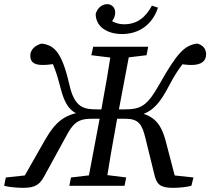

<svg xmlns="http://www.w3.org/2000/svg" viewBox="-53 -895 1013 925"><path d="M58 10C120 10 140 -7 164 -53L262 -232C296 -296 317 -323 388 -323H474V-368H416C352 -368 306 -375 281 -488C244 -649 206 -677 148 -685C118 -678 93 -656 93 -628C93 -602 104 -582 152 -582C174 -582 198 -585 218 -589L178 -635C203 -589 219 -549 241 -463C269 -358 310 -339 387 -333L382 -359C254 -353 212 -304 160 -214L57 -33L88 -52L-25 -40L-33 0C-13 6 30 10 58 10ZM281 0H547L555 -40L435 -55H417L289 -40L281 0ZM366 0H456C472 -103 490 -207 509 -310L577 -670H487C471 -567 453 -463 434 -360L366 0ZM509 -614H528L653 -629L661 -670H396L387 -629L509 -614ZM781 10C809 10 849 6 869 0L879 -40L767 -52L793 -33L746 -213C721 -307 683 -353 561 -359L556 -330C650 -338 695 -361 750 -461C793 -543 822 -588 870 -633L806 -589C824 -585 848 -582 870 -582C918 -582 940 -602 940 -633C940 -657 927 -678 897 -685C837 -677 802 -643 715 -489C655 -383 626 -368 544 -368H474V-323H550C614 -323 631 -297 647 -232L691 -53C702 -6 720 10 781 10ZM535 -731C615 -731 681 -775 708 -858L679 -868C649 -812 608 -778 545 -778C507 -778 472 -795 445 -831L452 -765C482 -780 502 -807 502 -834C502 -862 482 -875 464 -875C432 -875 414 -849 408 -828C408 -766 464 -731 535 -731Z"/></svg>

Font: Source Serif 4 Variable
Style: Italic
Weight: 400
Italic angle: -12°
Designer: Frank Grießhammer
Foundry: Adobe Systems Incorporated
Version: Version 4.004;hotconv 1.0.116;makeotfexe 2.5.65601